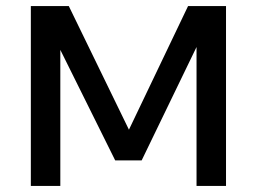

<svg xmlns="http://www.w3.org/2000/svg" viewBox="-20 -615 850 635"><path d="M82 0V-595H207.5L414.5 -169.5H398.5L602 -595H727.5V0H630V-506H652.5L448.5 -84.5H361L152 -505.5H179.5V0Z"/></svg>

Font: Encode Sans SC Condensed Thin Medium
Style: Regular
Weight: 500
Version: Version 3.002